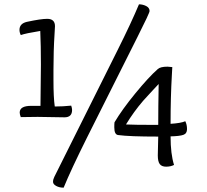

<svg xmlns="http://www.w3.org/2000/svg" viewBox="-20 -760 954 887"><path d="M231 57 523 -528Q587 -656 622 -740Q640 -740 655.5 -732Q671 -724 671 -709Q671 -700 615 -589Q455 -271 381.5 -123.5Q308 24 274 107Q254 107 239.5 99Q225 91 225 80Q225 69 231 57ZM562 -185Q595 -183 711 -183Q711 -262 713 -372Q704 -362 678.5 -335Q653 -308 641 -294Q598 -244 562 -185ZM709 -42 711 -129Q577 -129 527 -136Q508 -137 508 -172Q508 -189 509 -195Q544 -254 605.5 -329Q667 -404 709 -441Q721 -452 754 -452Q760 -452 776 -450Q776 -448 774 -414Q768 -310 768 -188Q816 -191 836 -200Q844 -184 844 -163.5Q844 -143 827 -137Q810 -131 768 -130Q768 -49 784 2Q768 10 747.5 10Q727 10 718 -2Q709 -14 709 -42ZM167 -271 169 -462Q169 -550 166 -617Q98 -606 76 -598Q70 -610 70 -622Q70 -651 104 -659Q169 -673 198 -673Q234 -673 234 -639Q234 -634 232 -603Q227 -526 227 -437V-390Q227 -309 233 -268Q271 -268 309 -272Q313 -260 313 -252Q313 -218 278 -218L154 -220Q104 -220 76 -219Q71 -232 71 -240Q71 -271 124 -271Z"/></svg>

Font: Overlock Mod
Style: Regular
Weight: 400
Designer: Dario Muhafara
Foundry: Dario Manuel Muhafara
Version: Version 1.001